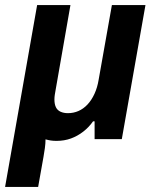

<svg xmlns="http://www.w3.org/2000/svg" viewBox="-42 -547 603 755"><path d="M-22 188 104 -527H235L177 -195Q175 -184 173.5 -174.5Q172 -165 172 -156Q172 -137 178 -125Q184 -113 196.5 -107.5Q209 -102 225 -102Q247 -102 266.5 -110.5Q286 -119 302 -136Q318 -153 329.5 -178Q341 -203 346 -234L398 -527H530L437 0H330V-70H324Q308 -47 285.5 -29.5Q263 -12 237 -2.5Q211 7 180 7Q168 7 158 5.5Q148 4 137 1Q137 17 134.5 35Q132 53 129 70L108 188Z"/></svg>

Font: Archivo SemiCondensed
Style: Bold Italic
Weight: 700
Width: 4
Italic angle: -10°
Designer: Hector Gatti
Foundry: Omnibus-Type
Version: Version 2.001